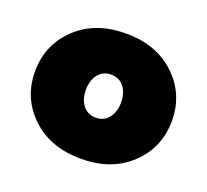

<svg xmlns="http://www.w3.org/2000/svg" viewBox="-98 -635 828 769"><g transform="rotate(20 316.5 -250.5)"><path d="M105.4 -60Q25 -136.7 25 -250Q25 -363.3 105.4 -440Q185.8 -516.7 316.7 -516.7Q447.5 -516.7 527.9 -440Q608.3 -363.3 608.3 -250Q608.3 -136.7 527.9 -60Q447.5 16.7 316.7 16.7Q185.8 16.7 105.4 -60ZM261.7 -315.8Q241.7 -290 241.7 -250Q241.7 -210 261.7 -184.2Q281.7 -158.3 316.7 -158.3Q351.7 -158.3 371.7 -184.2Q391.7 -210 391.7 -250Q391.7 -290 371.7 -315.8Q351.7 -341.7 316.7 -341.7Q281.7 -341.7 261.7 -315.8Z"/></g></svg>

Font: BoonTook
Style: Regular
Weight: 400
Designer: Sungsit Sawaiwan
Foundry: FontUni
Version: Version 3.0